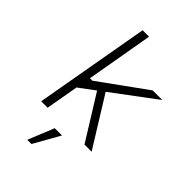

<svg xmlns="http://www.w3.org/2000/svg" viewBox="-280 -837 1160 1160"><g transform="rotate(45 300.0 -256.5)"><path d="M88 0 218 -737H273L198 -307H219L518 -523H600L323 -316L519 0H458L281 -285L180 -210L143 0ZM193 224 261 57H323L229 224Z"/></g></svg>

Font: Tomorrow Light
Style: Italic
Weight: 300
Italic angle: -10°
Designer: Tony de Marco, Monica Rizzolli
Foundry: Just in Type
Version: Version 2.002